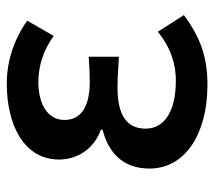

<svg xmlns="http://www.w3.org/2000/svg" viewBox="-52 -552 618 553"><g transform="rotate(-90 256.5 -275.0)"><path d="M289 14C363 14 422 -3 490 -54L442 -129C394 -90 347 -77 301 -77C213 -77 163 -110 163 -164C163 -218 201 -245 281 -245C309 -245 338 -243 370 -241V-328C344 -326 320 -325 298 -325C222 -325 188 -353 188 -398C188 -447 235 -473 297 -473C345 -473 389 -458 430 -429L474 -505C422 -542 359 -564 293 -564C176 -564 74 -516 74 -413C74 -363 103 -313 160 -293V-288C96 -272 48 -231 48 -153C48 -48 151 14 289 14Z"/></g></svg>

Font: Noto Sans JP Medium
Style: Regular
Weight: 500
Designer: Ryoko NISHIZUKA 西塚涼子 (kana, bopomofo & ideographs); Paul D. Hunt (Latin, Greek & Cyrillic); Sandoll Communications 산돌커뮤니
Foundry: Adobe
Version: Version 2.004;hotconv 1.0.118;makeotfexe 2.5.65603